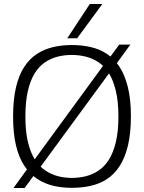

<svg xmlns="http://www.w3.org/2000/svg" viewBox="-20 -937 728 968"><path d="M104 11H48L134 -108H136L517 -629H520L581 -712H637L555 -599H553L169 -75H167ZM342 -40Q378 -40 412.5 -48.5Q447 -57 477 -77Q507 -97 529 -132Q551 -167 564 -220.5Q577 -274 577 -349Q577 -425 564 -479Q551 -533 529 -568Q507 -603 477 -623Q447 -643 412.5 -651.5Q378 -660 342 -660Q305 -660 271 -651.5Q237 -643 207 -623Q177 -603 155 -567.5Q133 -532 120.5 -478.5Q108 -425 108 -349Q108 -275 120.5 -222Q133 -169 155 -134Q177 -99 207 -78.5Q237 -58 271 -49Q305 -40 342 -40ZM342 10Q292 10 248 -0.5Q204 -11 167 -35.5Q130 -60 102.5 -101.5Q75 -143 60.5 -204Q46 -265 46 -349Q46 -435 60.5 -496.5Q75 -558 102 -599.5Q129 -641 166 -665Q203 -689 247.5 -699.5Q292 -710 342 -710Q391 -710 436 -700Q481 -690 518 -666Q555 -642 582 -601Q609 -560 624.5 -498.5Q640 -437 640 -351Q640 -265 625 -203Q610 -141 583 -99.5Q556 -58 519 -34Q482 -10 437 0Q392 10 342 10ZM319 -744 433 -917H496L369 -744Z"/></svg>

Font: Georama ExtraCondensed Thin Light
Style: Regular
Weight: 300
Version: Version 1.001